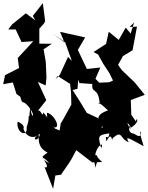

<svg xmlns="http://www.w3.org/2000/svg" viewBox="-48 -966 933 1211"><path d="M798 -825 776 -754 745 -792 701 -714 638 -766 621 -689 542 -638 571 -622 606 -559 640 -508 665 -458 639 -447 535 -443C525 -367 573 -426 581 -310C570 -313 558 -340 633 -270C567 -246 567 -225 577 -189C630 -158 569 -149 604 -175C581 -224 549 -220 591 -200L568 -222L457 -274L502 -250C472 -300 442 -350 410 -398L441 -406L445 -464L453 -442L538 -436L603 -419L554 -469L585 -540L500 -531L441 -655L425 -620L489 -730L331 -765L358 -699L287 -753L363 -699L405 -582L381 -607L328 -492L302 -466L315 -487L394 -437L400 -385L402 -306C379 -267 359 -225 335 -187L328 -143L299 -155C273 -183 308 -155 291 -163C340 -152 295 -246 248 -255C247 -176 283 -195 225 -257C220 -214 208 -291 187 -262L244 -334L191 -449L240 -427L245 -475L241 -574L227 -655L279 -690L150 -691L200 -681V-785L228 -816L237 -832L222 -946L159 -866L174 -838L115 -882L28 -812L4 -780H51L88 -701L162 -706C129 -671 97 -635 64 -600L72 -537L-16 -492L-28 -435L33 -446L56 -373L80 -356C96 -292 92 -353 147 -274C178 -222 146 -218 145 -294C134 -242 142 -229 130 -230C138 -226 128 -183 120 -164C129 -97 52 -125 63 -199C132 -169 85 -136 99 -156C112 -109 161 -80 204 -123C196 -61 140 -91 197 -114C196 -90 188 -34 252 -4C192 41 230 14 262 65C258 61 267 68 220 36C228 32 270 103 233 88L287 225L301 141L337 136C358 103 382 73 402 39L433 -19L533 58L597 56C556 23 536 -33 525 27C557 -20 562 -34 514 -31C558 19 501 11 519 33C550 32 554 83 550 94C589 12 550 -10 554 40C540 -30 617 -88 590 -31C571 -106 564 -114 642 -125C635 -68 611 -135 623 -75C662 -150 655 -55 663 -95C726 -149 705 -91 764 -69C738 -115 767 -92 858 -44C796 -238 889 -58 797 -123C743 -125 776 -212 774 -149C731 -234 779 -161 779 -161C844 -204 808 -232 810 -199L780 -242L777 -335L865 -368L801 -447L720 -524L697 -557L727 -612L788 -649L816 -798L770 -796Z"/></svg>

Font: Hussar Lance
Style: ExBd
Weight: 700
Foundry: Cannot Into Space Fonts, PlusOne Fonts
Version: Version 2.270